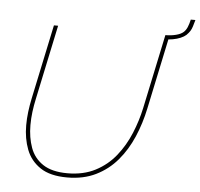

<svg xmlns="http://www.w3.org/2000/svg" viewBox="-55 -851 951 913"><g transform="rotate(5 420.5 -394.5)"><path d="M298 5Q217 5 170 -26.5Q123 -58 103 -110Q83 -162 83 -225Q83 -257 87 -289.5Q91 -322 98 -355L173 -710H193L118 -355Q111 -323 107 -291.5Q103 -260 103 -228Q103 -169 120.5 -120.5Q138 -72 181 -43.5Q224 -15 298 -15Q374 -15 431 -44.5Q488 -74 527.5 -123.5Q567 -173 592 -233.5Q617 -294 630 -355L705 -710H725L650 -355Q635 -283 607 -218Q579 -153 536.5 -103Q494 -53 435 -24Q376 5 298 5ZM702 -690 706 -710Q732 -710 755.5 -716Q779 -722 791 -733Q801 -742 807.5 -757Q814 -772 819 -794H841Q836 -776 832 -763Q828 -750 822 -740.5Q816 -731 805 -720Q795 -711 778.5 -704Q762 -697 742 -693.5Q722 -690 702 -690Z"/></g></svg>

Font: Raleway Thin
Style: Italic
Weight: 100
Italic angle: -12°
Designer: Matt McInerney, Pablo Impallari, Rodrigo Fuenzalida
Foundry: Matt McInerney, Pablo Impallari, Rodrigo Fuenzalida
Version: Version 4.026